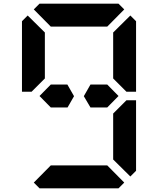

<svg xmlns="http://www.w3.org/2000/svg" viewBox="-20 -1020 856 1040"><path d="M561 -562 622 -500 561 -438H501H470L434 -499L470 -562H501H515ZM154 -526 151 -523H99V-905L130 -936L223 -844V-698V-608V-595ZM593 -405 665 -477H717V-95L686 -64L593 -156V-170V-302V-392ZM163 -969 194 -1000H346H470H622L653 -969L561 -876H554H501H470H346H315H262H255ZM653 -31 622 0H470H346H194L163 -31L255 -124H561ZM686 -936 717 -905V-523H665L655 -533L593 -595V-608V-698V-830V-844ZM345 -562 381 -499 346 -438H315H255L194 -500L255 -562H301H315Z"/></svg>

Font: DSEG14 Classic Mini
Style: Bold
Weight: 700
Designer: Keshikan(Twitter:@keshinomi_88pro)
Version: Version 0.46